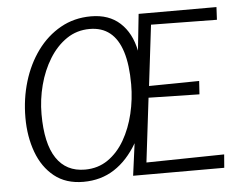

<svg xmlns="http://www.w3.org/2000/svg" viewBox="-53 -820 1126 892"><g transform="rotate(-5 510.0 -373.5)"><path d="M301 8Q219.5 8 165.5 -35.2Q111.5 -78.5 84.8 -151.2Q58 -224 58 -312Q58 -400 82 -479.8Q106 -559.5 151.2 -621.5Q196.5 -683.5 260 -719.2Q323.5 -755 402 -755Q485.5 -755 537.2 -707.8Q589 -660.5 606 -577L624 -747H987L984 -688L677 -692L643 -409L877 -412L873 -350L636 -355L600 -56L963 -62L958 0H533L553 -150Q508 -73 445.5 -32.5Q383 8 301 8ZM313 -48Q374 -48 420.2 -80Q466.5 -112 497.8 -166.2Q529 -220.5 545 -287.5Q561 -354.5 561 -424Q561 -515 542 -575.8Q523 -636.5 485.2 -666.8Q447.5 -697 391 -697Q331 -697 283.5 -664.8Q236 -632.5 202.5 -578.2Q169 -524 151.5 -457.2Q134 -390.5 134 -322Q134 -185 179.8 -116.5Q225.5 -48 313 -48Z"/></g></svg>

Font: Koeln Type Sans Light
Style: Italic
Weight: 300
Italic angle: -7.5°
Designer: Eben Sorkin
Foundry: Eben Sorkin
Version: Version 2.001